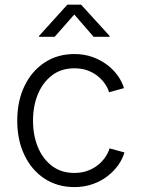

<svg xmlns="http://www.w3.org/2000/svg" viewBox="-20 -778 594 809"><path d="M293.5 10.3Q222.2 10.3 168 -25.1Q113.8 -60.5 83.3 -123.8Q52.7 -187 52.7 -269Q52.7 -352.5 83.3 -415.8Q113.8 -479 168 -514.6Q222.2 -550.3 293.5 -550.3Q335 -550.3 369.6 -537.8Q404.3 -525.4 431.4 -504.9Q458.5 -484.4 476.6 -458.7Q494.6 -433.1 502.4 -406.7L439.5 -389.2Q435.1 -405.8 423.1 -423.6Q411.1 -441.4 392.8 -456.5Q374.5 -471.7 349.6 -481Q324.7 -490.2 293.5 -490.2Q237.8 -490.2 199 -460.4Q160.2 -430.7 139.6 -380.9Q119.1 -331.1 119.1 -269Q119.1 -208 139.6 -158.2Q160.2 -108.4 199 -78.9Q237.8 -49.3 293.5 -49.3Q324.7 -49.3 350.1 -58.8Q375.5 -68.4 394.3 -84Q413.1 -99.6 425 -117.9Q437 -136.2 441.4 -152.8L504.4 -135.7Q496.6 -108.4 478.5 -82.8Q460.4 -57.1 433.1 -35.9Q405.8 -14.6 370.4 -2.2Q335 10.3 293.5 10.3ZM210.4 -623H144.5V-626.5L263.7 -758.3H321.8L441.9 -626.5V-623H374.5L293 -716.8Z"/></svg>

Font: Inter 16pt Light
Style: Regular
Weight: 300
Version: Version 4.001;git-66647c0bb